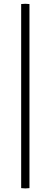

<svg xmlns="http://www.w3.org/2000/svg" viewBox="-20 -822 276 1043"><path d="M95 200V-800Q118 -803 140 -800V200Q118 203 95 200Z"/></svg>

Font: Poltawski Nowy Medium
Style: Regular
Weight: 500
Version: Version 1.001;gftools[0.9.25]